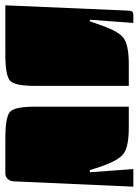

<svg xmlns="http://www.w3.org/2000/svg" viewBox="80 -610 520 720"><g transform="rotate(90 340.0 -250.0)"><path d="M0 -10 20 -475Q21 -490 35 -490H66L54 -327H60L74 -367Q97 -435 123.5 -454Q150 -473 222 -473H302V-120Q302 -45 282.5 -27.5Q263 -10 182 -10ZM380 -120V-473H457Q529 -473 555.5 -454Q582 -435 605 -367L618 -327H626L614 -490H680L660 -40Q659 -27 650.5 -18.5Q642 -10 630 -10H500Q419 -10 399.5 -27.5Q380 -45 380 -120Z"/></g></svg>

Font: PrimecolorB
Style: Medium
Weight: 500
Designer: gluk
Foundry: gluk
Version: Version 0.672